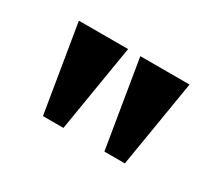

<svg xmlns="http://www.w3.org/2000/svg" viewBox="-66 -844 618 544"><g transform="rotate(30 243.0 -571.5)"><path d="M109 -429H176L223 -714H62ZM310 -429H377L424 -714H263Z"/></g></svg>

Font: Noto Serif Myanmar ExtraCondensed Black
Style: Regular
Weight: 900
Width: 2
Designer: Ben Mitchell and the Monotype Design Team
Foundry: Monotype Imaging Inc.
Version: Version 2.106